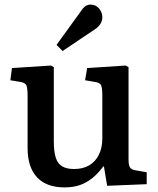

<svg xmlns="http://www.w3.org/2000/svg" viewBox="-20 -801 686 835"><path d="M261 14Q182 14 141 -30Q100 -74 100 -157V-384Q100 -418 94.5 -430Q89 -442 67 -445L25 -452L32 -505L202 -516L214 -509V-187Q214 -142 222.5 -115.5Q231 -89 250.5 -77.5Q270 -66 302 -66Q341 -66 368 -82Q395 -98 410 -128Q425 -158 425 -199V-384Q425 -419 419.5 -430.5Q414 -442 391 -445L350 -452L359 -505L526 -516L539 -509V-108Q539 -82 545.5 -72.5Q552 -63 571 -60L618 -52V0L446 7L432 -77H429Q406 -46 381 -26Q356 -6 327 4Q298 14 261 14ZM252 -579 226 -606 331 -751Q342 -768 352 -774.5Q362 -781 373 -781Q390 -781 401.5 -772.5Q413 -764 419 -751.5Q425 -739 425 -726Q425 -710 416 -696Q407 -682 389 -671Z"/></svg>

Font: Literata 18pt Medium
Style: Regular
Weight: 500
Designer: Latin by Veronika Burian and Jose Scaglione. Greek by Irene Vlachou. Cyrillic by Vera Evstafieva.
Foundry: TypeTogether
Version: Version 3.103;gftools[0.9.29]